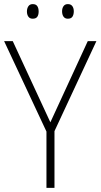

<svg xmlns="http://www.w3.org/2000/svg" viewBox="-20 -980 489 934"><path d="M225 -385 407 -780H449L245 -342V-66H206V-340L0 -780H42ZM111 -924Q111 -939 118 -949.5Q125 -960 139 -960Q155 -960 161.5 -950Q168 -940 168 -924Q168 -908 161.5 -898.5Q155 -889 139 -889Q125 -889 118 -899Q111 -909 111 -924ZM282 -925Q282 -940 289 -950Q296 -960 310 -960Q325 -960 332 -950Q339 -940 339 -925Q339 -909 332.5 -899Q326 -889 310 -889Q296 -889 289 -899Q282 -909 282 -925Z"/></svg>

Font: Noto Sans Malayalam UI SemiCondensed ExtraLight
Style: Regular
Weight: 200
Width: 4
Designer: Jelle Bosma - Monotype Design Team
Foundry: Monotype Imaging Inc.
Version: Version 2.104; ttfautohint (v1.8.4.7-5d5b)